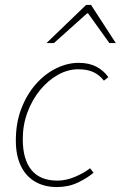

<svg xmlns="http://www.w3.org/2000/svg" viewBox="-20 -744 488 776"><path d="M210 12Q159 12 121.5 -10Q84 -32 64 -74Q44 -116 44 -176Q44 -247 66 -304.5Q88 -362 124.5 -403.5Q161 -445 206.5 -467.5Q252 -490 298 -490Q340 -490 369.5 -474.5Q399 -459 418 -432L400 -418Q381 -442 356.5 -453Q332 -464 296 -464Q254 -464 214 -441.5Q174 -419 142 -380Q110 -341 91 -290Q72 -239 72 -182Q72 -100 107 -57Q142 -14 212 -14Q247 -14 283.5 -29.5Q320 -45 344 -64L358 -46Q334 -25 295.5 -6.5Q257 12 210 12ZM168 -570 328 -724H348L448 -570H422L336 -690H332L198 -570Z"/></svg>

Font: Source Sans 3 VF
Style: Italic
Weight: 200
Italic angle: -11°
Designer: Paul D. Hunt
Foundry: Adobe Systems Incorporated
Version: Version 3.042;hotconv 1.0.118;makeotfexe 2.5.65603